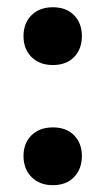

<svg xmlns="http://www.w3.org/2000/svg" viewBox="-20 -611 296 540"><path d="M46.1 -172.3Q46.1 -208.3 68.6 -230.5Q91 -252.7 128.7 -252.7Q166.4 -252.7 188.3 -230.5Q210.3 -208.2 210.3 -172.2Q210.3 -135.9 188.3 -113Q166.4 -90.2 128.7 -90.2Q91 -90.2 68.6 -113.1Q46.1 -136.1 46.1 -172.3ZM46.1 -509.4Q46.1 -545.8 68.6 -568.2Q91 -590.6 128.7 -590.6Q166.4 -590.6 188.3 -568.2Q210.3 -545.8 210.3 -509.5Q210.3 -473 188.3 -450.5Q166.4 -428.1 128.7 -428.1Q91 -428.1 68.6 -450.6Q46.1 -473.2 46.1 -509.4Z"/></svg>

Font: SN Pro Thin
Style: Regular
Weight: 200
Designer: Tobias Whetton
Foundry: Supernotes
Version: Version 1.003;Glyphs 3.3 (3324)